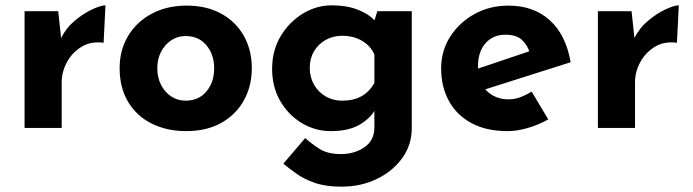

<svg xmlns="http://www.w3.org/2000/svg" viewBox="-20 -479 2597 719"><path d="M198 -437 211 -317 208 -335Q227 -374 260 -401.5Q293 -429 325.5 -444Q358 -459 375 -459L368 -319Q319 -325 284 -303Q249 -281 230 -245Q211 -209 211 -171V0H72V-437Z M428 -224Q428 -291 459.5 -344Q491 -397 548 -427.5Q605 -458 679 -458Q754 -458 809 -427.5Q864 -397 893.5 -344Q923 -291 923 -224Q923 -157 893.5 -103.5Q864 -50 809 -19Q754 12 677 12Q605 12 548.5 -16Q492 -44 460 -97Q428 -150 428 -224ZM569 -223Q569 -189 583 -161.5Q597 -134 621 -118Q645 -102 675 -102Q724 -102 753 -136.5Q782 -171 782 -223Q782 -275 753 -309.5Q724 -344 675 -344Q645 -344 621 -328Q597 -312 583 -285Q569 -258 569 -223Z M1259 220Q1200 220 1159.5 206Q1119 192 1091 172Q1063 152 1041 134L1123 38Q1146 59 1176.5 78.5Q1207 98 1257 98Q1307 98 1344.5 72.5Q1382 47 1382 -2V-98L1387 -73Q1371 -39 1329 -13.5Q1287 12 1219 12Q1160 12 1109.5 -18.5Q1059 -49 1029 -101.5Q999 -154 999 -221Q999 -290 1031 -343.5Q1063 -397 1114 -428Q1165 -459 1222 -459Q1279 -459 1320.5 -442.5Q1362 -426 1383 -402L1378 -389L1393 -437H1522V0Q1522 64 1486 113.5Q1450 163 1390.5 191.5Q1331 220 1259 220ZM1140 -225Q1140 -190 1156 -162Q1172 -134 1199.5 -118Q1227 -102 1261 -102Q1304 -102 1333.5 -118.5Q1363 -135 1382 -168V-275Q1368 -307 1336 -326Q1304 -345 1261 -345Q1227 -345 1199.5 -329.5Q1172 -314 1156 -287Q1140 -260 1140 -225Z M1881 12Q1801 12 1745.5 -18Q1690 -48 1661 -101Q1632 -154 1632 -223Q1632 -289 1666 -342Q1700 -395 1757 -426.5Q1814 -458 1884 -458Q1978 -458 2038.5 -403.5Q2099 -349 2117 -246L1777 -138L1746 -214L1992 -297L1963 -284Q1955 -310 1934.5 -329.5Q1914 -349 1873 -349Q1826 -349 1798 -317Q1770 -285 1770 -231Q1770 -170 1803 -138.5Q1836 -107 1884 -107Q1907 -107 1928.5 -115Q1950 -123 1971 -136L2033 -32Q1998 -12 1957.5 0Q1917 12 1881 12Z M2345 -437 2358 -317 2355 -335Q2374 -374 2407 -401.5Q2440 -429 2472.5 -444Q2505 -459 2522 -459L2515 -319Q2466 -325 2431 -303Q2396 -281 2377 -245Q2358 -209 2358 -171V0H2219V-437Z"/></svg>

Font: Reem Kufi
Style: Regular
Weight: 400
Designer: Khaled Hosny
Version: Version 1.6